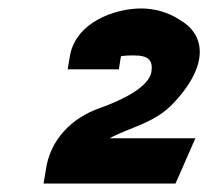

<svg xmlns="http://www.w3.org/2000/svg" viewBox="-20 -822 492 454"><path d="M83 -388H395L442 -495H239C289 -522 347 -531 391 -579C479 -673 462 -743 405 -775C377 -794 343 -802 314 -802C251 -802 158 -769 145 -688L140 -658H261L266 -689C270 -690 281 -691 296 -691C332 -691 342 -679 338 -652C334 -629 305 -598 212 -565C152 -543 98 -494 88 -418Z"/></svg>

Font: Charger Sport
Style: UltObl
Weight: 1000
Designer: Jasper
Foundry: Cannot Into Space Fonts
Version: Version 1.1